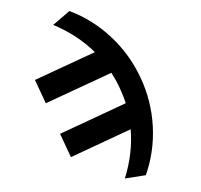

<svg xmlns="http://www.w3.org/2000/svg" viewBox="-129 -891 1096 1046"><g transform="rotate(20 418.5 -368.0)"><path d="M635 -254 381 0 282 -99 561 -378Q537 -410 500 -447Q467 -480 431 -507L152 -229L53 -328L308 -582Q188 -637 44 -644L101 -745Q236 -744 363.5 -689.5Q491 -635 590 -536Q689 -437 743 -309.5Q797 -182 798 -47L697 9Q690 -134 635 -254Z"/></g></svg>

Font: Mplus 1p Bold
Style: Bold
Weight: 700
Version: Version 1.061